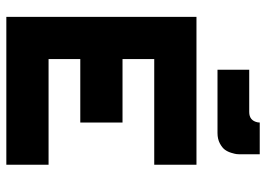

<svg xmlns="http://www.w3.org/2000/svg" viewBox="-137 -703 840 606"><g transform="rotate(90 283.0 -400.0)"><path d="M33.2 -600.1H500V-466.8H166.5V-366.7H366.7V-233.4H166.5V-133.3H500V0H33.2ZM466.8 -799.8V-733.4Q466.8 -730.5 466.3 -726.1Q465.8 -721.7 462.4 -710.2Q459 -698.7 452.6 -689.9Q446.3 -681.2 432.4 -673.8Q418.5 -666.5 399.9 -666.5H200.2V-766.6H333.5Q360.8 -766.6 366.2 -793.5Q366.7 -799.8 366.7 -799.8Z"/></g></svg>

Font: Malkor
Style: Bold
Weight: 700
Version: Version 1.3